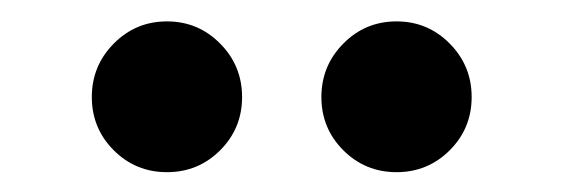

<svg xmlns="http://www.w3.org/2000/svg" viewBox="-20 -1010 540 184"><path d="M360 -845Q330 -845 309 -866Q288 -887 288 -917Q288 -947 309 -968.2Q330 -989.5 360 -989.5Q390 -989.5 411 -968.2Q432 -947 432 -917Q432 -887 411 -866Q390 -845 360 -845ZM140 -845Q110 -845 89 -866Q68 -887 68 -917Q68 -947 89 -968.2Q110 -989.5 140 -989.5Q170 -989.5 191 -968.2Q212 -947 212 -917Q212 -887 191 -866Q170 -845 140 -845Z"/></svg>

Font: Besley* Condensed
Style: Bold
Weight: 700
Width: 3
Designer: Owen Earl
Foundry: indestructible type*
Version: Version 3.000; ttfautohint (v1.8.3)